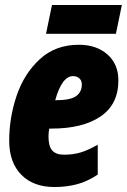

<svg xmlns="http://www.w3.org/2000/svg" viewBox="-20 -742 510 772"><path d="M17 -176Q17 -269 47 -357.5Q77 -446 140 -504Q203 -562 297 -562Q368 -562 412 -523Q456 -484 456 -419Q456 -322 384 -273.5Q312 -225 188 -225H178Q175 -209 175 -193Q175 -154 190 -137Q205 -120 237 -120Q273 -120 302.5 -128.5Q332 -137 373 -160V-40Q331 -12 289 -1Q247 10 199 10Q114 10 65.5 -39.5Q17 -89 17 -176ZM204 -339Q263 -339 286 -355.5Q309 -372 309 -403Q309 -418 299 -427Q289 -436 274 -436Q229 -436 202 -339ZM189 -722H470L446 -606H165Z"/></svg>

Font: Noto Sans UI CondBlack
Style: Italic
Weight: 900
Width: 3
Italic angle: -12°
Designer: Monotype Design Team
Foundry: Monotype Imaging Inc.
Version: Version 1.001